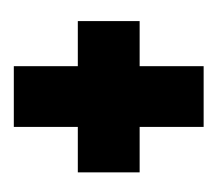

<svg xmlns="http://www.w3.org/2000/svg" viewBox="-38 -372 301 264"><g transform="rotate(-90 112.0 -239.5)"><path d="M70 -109.5H153.5V-197.5H215.5V-282.5H153.5V-370.5H70V-282.5H7.5V-197.5H70Z"/></g></svg>

Font: Anybody UltraCondensed
Style: Bold
Weight: 700
Width: 1
Version: Version 1.113;gftools[0.9.25]